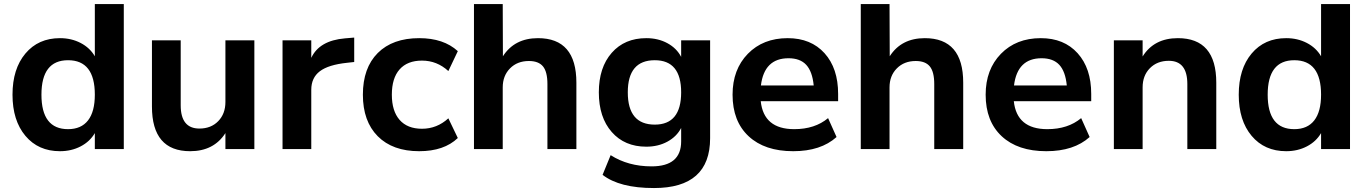

<svg xmlns="http://www.w3.org/2000/svg" viewBox="-20 -739 6783 952"><path d="M277.3 10.7Q169.9 10.7 106 -65.4Q42 -141.6 42 -269.5Q42 -397.5 106 -473.6Q169.9 -549.8 277.3 -549.8Q334 -549.8 379.9 -525.9Q425.8 -502 450.2 -460V-718.8H593.8V0H450.2V-79.1Q425.8 -37.1 379.9 -13.2Q334 10.7 277.3 10.7ZM317.4 -98.6Q382.8 -98.6 416.5 -142.1Q450.2 -185.5 450.2 -269.5Q450.2 -440.4 317.4 -440.4Q185.5 -440.4 185.5 -269.5Q185.5 -98.6 317.4 -98.6Z M1241.2 -539.1V0H1097.7V-79.1Q1040 10.7 922.9 10.7Q733.4 10.7 733.4 -210.9V-539.1H876V-216.8Q876 -101.6 968.8 -101.6Q1026.4 -101.6 1062 -138.2Q1097.7 -174.8 1097.7 -233.4V-539.1Z M1380.9 0V-539.1H1523.4V-452.1Q1563.5 -538.1 1690.4 -548.8L1736.3 -552.7V-431.6L1701.2 -427.7Q1608.4 -418 1565.9 -385.7Q1523.4 -353.5 1523.4 -293.9V0Z M2058.6 10.7Q1926.8 10.7 1853 -63.5Q1779.3 -137.7 1779.3 -269.5Q1779.3 -402.3 1853 -476.1Q1926.8 -549.8 2058.6 -549.8Q2179.7 -549.8 2250 -485.4L2203.1 -386.7Q2146.5 -438.5 2072.3 -438.5Q2000 -438.5 1961.4 -395Q1922.9 -351.6 1922.9 -269.5Q1922.9 -188.5 1961.4 -144.5Q2000 -100.6 2072.3 -100.6Q2146.5 -100.6 2203.1 -152.3L2250 -54.7Q2181.6 10.7 2058.6 10.7Z M2330.1 0V-718.8H2472.7L2473.6 -460Q2531.2 -549.8 2647.5 -549.8Q2837.9 -549.8 2837.9 -329.1V0H2694.3V-322.3Q2694.3 -382.8 2672.4 -409.7Q2650.4 -436.5 2602.5 -436.5Q2544.9 -436.5 2508.8 -399.9Q2472.7 -363.3 2472.7 -305.7V0Z M3222.7 193.4Q3051.8 193.4 2967.8 127.9L3007.8 30.3Q3094.7 85.9 3210.9 85.9Q3357.4 85.9 3357.4 -38.1V-104.5Q3335 -61.5 3289.1 -36.6Q3243.2 -11.7 3184.6 -11.7Q3077.1 -11.7 3013.2 -84.5Q2949.2 -157.2 2949.2 -281.2Q2949.2 -404.3 3013.2 -477.1Q3077.1 -549.8 3184.6 -549.8Q3243.2 -549.8 3289.1 -524.9Q3335 -500 3357.4 -457V-539.1H3501V-53.7Q3501 193.4 3222.7 193.4ZM3092.8 -281.2Q3092.8 -121.1 3226.6 -121.1Q3357.4 -121.1 3357.4 -281.2Q3357.4 -440.4 3226.6 -440.4Q3092.8 -440.4 3092.8 -281.2Z M3913.1 10.7Q3771.5 10.7 3691.9 -63.5Q3612.3 -137.7 3612.3 -269.5Q3612.3 -394.5 3688 -472.2Q3763.7 -549.8 3885.7 -549.8Q4001 -549.8 4068.4 -475.1Q4135.7 -400.4 4135.7 -273.4V-237.3H3752Q3766.6 -98.6 3918 -98.6Q4020.5 -98.6 4085.9 -153.3L4127.9 -59.6Q4049.8 10.7 3913.1 10.7ZM3752.9 -315.4H4014.6Q4007.8 -384.8 3977.5 -417.5Q3947.3 -450.2 3889.6 -450.2Q3769.5 -450.2 3752.9 -315.4Z M4248 0V-718.8H4390.6L4391.6 -460Q4449.2 -549.8 4565.4 -549.8Q4755.9 -549.8 4755.9 -329.1V0H4612.3V-322.3Q4612.3 -382.8 4590.3 -409.7Q4568.4 -436.5 4520.5 -436.5Q4462.9 -436.5 4426.8 -399.9Q4390.6 -363.3 4390.6 -305.7V0Z M5168 10.7Q5026.4 10.7 4946.8 -63.5Q4867.2 -137.7 4867.2 -269.5Q4867.2 -394.5 4942.9 -472.2Q5018.6 -549.8 5140.6 -549.8Q5255.9 -549.8 5323.2 -475.1Q5390.6 -400.4 5390.6 -273.4V-237.3H5006.8Q5021.5 -98.6 5172.9 -98.6Q5275.4 -98.6 5340.8 -153.3L5382.8 -59.6Q5304.7 10.7 5168 10.7ZM5007.8 -315.4H5269.5Q5262.7 -384.8 5232.4 -417.5Q5202.1 -450.2 5144.5 -450.2Q5024.4 -450.2 5007.8 -315.4Z M5502.9 0V-539.1H5645.5V-459Q5702.1 -549.8 5820.3 -549.8Q6010.7 -549.8 6010.7 -329.1V0H5867.2V-322.3Q5867.2 -437.5 5775.4 -437.5Q5717.8 -437.5 5681.6 -400.9Q5645.5 -364.3 5645.5 -305.7V0Z M6357.4 10.7Q6250 10.7 6186 -65.4Q6122.1 -141.6 6122.1 -269.5Q6122.1 -397.5 6186 -473.6Q6250 -549.8 6357.4 -549.8Q6414.1 -549.8 6460 -525.9Q6505.9 -502 6530.3 -460V-718.8H6673.8V0H6530.3V-79.1Q6505.9 -37.1 6460 -13.2Q6414.1 10.7 6357.4 10.7ZM6397.5 -98.6Q6462.9 -98.6 6496.6 -142.1Q6530.3 -185.5 6530.3 -269.5Q6530.3 -440.4 6397.5 -440.4Q6265.6 -440.4 6265.6 -269.5Q6265.6 -98.6 6397.5 -98.6Z"/></svg>

Font: Min Sans Bold
Style: Regular
Weight: 700
Designer: Jinseong-Kim, NotoSansCJK, Nunito
Foundry: Jinseong-Kim
Version: Version 1.400;Glyphs 3.1.2 (3151)